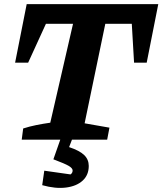

<svg xmlns="http://www.w3.org/2000/svg" viewBox="-20 -675 785 928"><path d="M745 -655 689 -372H628L617 -560H489L389 -79L509 -58L498 0H85L92 -54Q123 -64 155.5 -70.5Q188 -77 223 -82L333 -560H202L116 -372H53L109 -655ZM277 -16H334L314 36Q365 53 387 74.5Q409 96 409 127Q409 171 379.5 198Q350 225 299 231.5Q248 238 184 220L194 150L321 168Q331 161 331 149Q331 138 312.5 127Q294 116 238 95Z"/></svg>

Font: Piazzolla
Style: Bold Italic
Weight: 700
Italic angle: -11.3°
Designer: Juan Pablo del Peral
Foundry: Huerta Tipografica
Version: Version 1.330